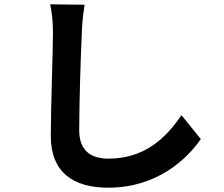

<svg xmlns="http://www.w3.org/2000/svg" viewBox="-20 -812 1040 892"><path d="M213 -792C222 -753 226 -705 226 -658C226 -572 216 -314 216 -180C216 -11 321 60 483 60C709 60 848 -72 913 -166L823 -277C750 -169 650 -75 484 -75C408 -75 348 -107 348 -207C348 -330 355 -552 360 -658C361 -698 366 -747 373 -790Z"/></svg>

Font: Spoqa Han Sans Neo Bold
Style: Bold
Weight: 700
Designer: [Spoqa Han Sans Neo] Dong-huui Kim  Younghwa Kang  Yujin Lee  [Noto Sans] Ryoko NISHIZUKA  (kana & ideographs); Paul D. 
Foundry: Spoqa (http://www.spoqa-han-sans.com)
Version: Version 1.000